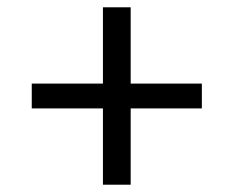

<svg xmlns="http://www.w3.org/2000/svg" viewBox="-20 -568 640 526"><path d="M262 -62V-271H67V-339H262V-548H338V-339H533V-271H338V-62Z"/></svg>

Font: Anuphan
Style: Regular
Weight: 400
Designer: Mike Abbink, Paul van der Laan, Pieter van Rosmalen, Mint Tantisuwanna
Foundry: Bold Monday; Cadson Demak
Version: Version 3.002;hotconv 1.0.109;makeotfexe 2.5.65596